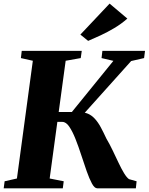

<svg xmlns="http://www.w3.org/2000/svg" viewBox="-26 -1018 804 1038"><path d="M499.5 0Q485 0 471 -25.8Q457 -51.5 442.5 -92.8Q428 -134 413.2 -179.8Q398.5 -225.5 382.2 -266.5Q366 -307.5 348.5 -333.2Q331 -359 311 -359H230L237 -412.5H362.5L587 -689L523 -704L527.5 -743H758L753 -704L683 -688L386 -357L398.5 -410Q427.5 -412.5 448.8 -403.5Q470 -394.5 487.2 -375.5Q504.5 -356.5 519 -329.5Q533.5 -302.5 549 -269Q566.5 -239.5 583 -205Q599.5 -170.5 614.8 -138.2Q630 -106 644.5 -82Q659 -58 671.5 -49.5L712.5 -38L708.5 0ZM-6 0 -1 -38 65.5 -53 151.5 -689.5 87 -704 91.5 -743H416L410.5 -704L329 -689.5L242.5 -53L318.5 -38L313.5 0ZM450.5 -797 408.5 -831 566.5 -998.5 662.5 -917.5Q629.5 -888.5 592 -866.2Q554.5 -844 518 -827Q481.5 -810 450.5 -797Z"/></svg>

Font: Merriweather 72pt Black
Style: Italic
Weight: 900
Italic angle: -7.8°
Version: Version 2.101